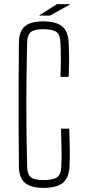

<svg xmlns="http://www.w3.org/2000/svg" viewBox="-20 -908 420 934"><path d="M191 6Q131 6 102 -18Q73 -42 72 -97Q71 -209 70.5 -304Q70 -399 70.5 -494.5Q71 -590 72 -701Q73 -757 101.5 -780.5Q130 -804 190 -804Q252 -804 281.5 -780.5Q311 -757 314 -701Q316 -654 316 -617.5Q316 -581 314 -534H274Q276 -581 276 -617.5Q276 -654 274 -701Q273 -739 254.5 -752.5Q236 -766 190 -766Q148 -766 130.5 -752.5Q113 -739 112 -701Q110 -609 109 -537Q108 -465 108 -399.5Q108 -334 109 -261.5Q110 -189 112 -97Q113 -59 130.5 -45.5Q148 -32 191 -32Q238 -32 257.5 -45.5Q277 -59 278 -97Q280 -132 279.5 -172Q279 -212 277 -282H317Q319 -221 319.5 -180.5Q320 -140 318 -97Q315 -42 285 -18Q255 6 191 6ZM172 -832V-834L257 -888H320V-886L223 -832Z"/></svg>

Font: Big Shoulders Text Thin
Style: Regular
Weight: 100
Designer: Patric King
Foundry: XO Type Co
Version: Version 1.000; ttfautohint (v1.8.2)